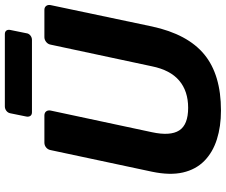

<svg xmlns="http://www.w3.org/2000/svg" viewBox="-88 -810 909 772"><g transform="rotate(-90 366.0 -424.5)"><path d="M307 10Q243 10 191 -6.5Q139 -23 104.5 -57Q70 -91 58 -143Q46 -195 61 -267L148 -675Q150 -686 158.5 -693Q167 -700 178 -700H287Q298 -700 303.5 -693Q309 -686 307 -675L220 -268Q204 -194 227 -158Q250 -122 318 -122Q385 -122 427.5 -158Q470 -194 485 -268L572 -675Q574 -686 583 -693Q592 -700 602 -700H712Q722 -700 727.5 -693Q733 -686 731 -675L645 -267Q614 -124 532.5 -57Q451 10 307 10ZM300 -750Q290 -750 285.5 -756.5Q281 -763 283 -773L296 -837Q298 -847 306 -853Q314 -859 324 -859H614Q624 -859 628.5 -853Q633 -847 631 -837L618 -773Q617 -763 609 -756.5Q601 -750 591 -750Z"/></g></svg>

Font: Rubik SemiBold
Style: Italic
Weight: 600
Italic angle: -12°
Designer: Hubert and Fischer
Foundry: Hubert and Fischer
Version: Version 2.300;gftools[0.9.30]